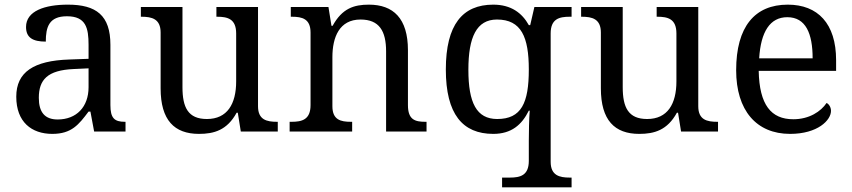

<svg xmlns="http://www.w3.org/2000/svg" viewBox="-20 -566 3667 826"><path d="M205 10C288 10 319 -30 361 -86H369L385 0H520V-42H517C472 -42 455 -58 455 -114V-373C455 -500 394 -546 272 -546C173 -546 92 -519 92 -450C92 -404 121 -387 177 -387C177 -450 191 -496 268 -496C350 -496 361 -445 361 -373V-313L278 -310C125 -305 50 -256 50 -150C50 -41 116 10 205 10ZM228 -52C173 -52 147 -83 147 -145C147 -223 184 -264 297 -269L361 -272V-191C361 -106 309 -52 228 -52Z M836 10C901 10 957 -6 998 -81H1003L1016 0H1175V-42H1172C1128 -42 1090 -50 1090 -109V-536H911V-494H914C959 -494 996 -485 996 -422V-216C996 -119 958 -54 870 -54C789 -54 765 -104 765 -191V-536H586V-494H589C633 -494 671 -485 671 -426V-186C671 -49 730 10 836 10Z M1226 0H1495V-42H1490C1446 -42 1410 -50 1410 -109V-320C1410 -406 1440 -482 1531 -482C1612 -482 1641 -432 1641 -345V0H1815V-42H1810C1765 -42 1735 -51 1735 -114V-350C1735 -487 1672 -546 1567 -546C1503 -546 1452 -530 1411 -455H1406L1393 -536H1231V-494H1236C1280 -494 1316 -485 1316 -426V-114C1316 -51 1279 -42 1234 -42H1226Z M2140 240H2439V198H2431C2387 198 2349 189 2349 130V-422C2349 -485 2386 -494 2431 -494H2439V-536H2279L2261 -458H2255C2226 -510 2179 -546 2102 -546C1970 -546 1898 -460 1898 -267C1898 -75 1970 10 2102 10C2180 10 2225 -29 2255 -90H2259C2256 -59 2255 9 2255 40V126C2255 189 2218 198 2173 198H2140ZM2119 -54C2030 -54 1995 -124 1995 -266C1995 -406 2030 -482 2118 -482C2223 -482 2255 -406 2255 -267C2255 -123 2223 -54 2119 -54Z M2730 10C2795 10 2851 -6 2892 -81H2897L2910 0H3069V-42H3066C3022 -42 2984 -50 2984 -109V-536H2805V-494H2808C2853 -494 2890 -485 2890 -422V-216C2890 -119 2852 -54 2764 -54C2683 -54 2659 -104 2659 -191V-536H2480V-494H2483C2527 -494 2565 -485 2565 -426V-186C2565 -49 2624 10 2730 10Z M3379 10C3498 10 3555 -49 3555 -89C3555 -106 3545 -119 3536 -123C3512 -87 3462 -53 3393 -53C3297 -53 3247 -115 3244 -261H3577V-307C3577 -465 3498 -546 3369 -546C3227 -546 3147 -451 3147 -264C3147 -91 3234 10 3379 10ZM3476 -315H3246C3253 -430 3293 -492 3367 -492C3447 -492 3476 -421 3476 -315Z"/></svg>

Font: Noto Nastaliq Urdu
Style: Regular
Weight: 400
Designer: Monotype Design Team (Patrick Giasson: type design, Kamal Mansour: OpenType code, Glenda Bellarosa). Updated by Simon Co
Foundry: Monotype Imaging Inc., Simon Cozens
Version: Version 3.009